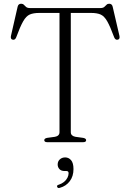

<svg xmlns="http://www.w3.org/2000/svg" viewBox="-20 -742 680 1002"><path d="M136 -700H504Q517.5 -700 524.2 -705.8Q531 -711.5 536 -717Q541 -722.5 549.5 -722.5Q556.5 -722.5 561.2 -719Q566 -715.5 568 -707L603.5 -554Q605 -546 602.8 -541Q600.5 -536 594.5 -535Q588.5 -533.5 583.8 -536.5Q579 -539.5 576 -547Q555 -604 539.5 -631Q524 -658 505.2 -666.2Q486.5 -674.5 455.5 -674.5H349.5V-52Q349.5 -42 356 -36Q362.5 -30 374 -28L414 -22.5Q429.5 -19.5 429.5 -10.5Q429.5 0 414 0H226Q218 0 214.5 -3Q211 -6 211 -10.5Q211 -19.5 226 -22.5L266.5 -28Q278 -30 284.2 -36Q290.5 -42 290.5 -52V-674.5H185Q154 -674.5 135.2 -666.2Q116.5 -658 101 -631Q85.5 -604 64.5 -547Q61.5 -539.5 56.8 -536.5Q52 -533.5 46 -535Q40 -536 37.8 -541Q35.5 -546 37 -554L72 -707Q74 -715.5 78.8 -719Q83.5 -722.5 90.5 -722.5Q99.5 -722.5 104.5 -717Q109.5 -711.5 116.2 -705.8Q123 -700 136 -700ZM317 150.5Q299.5 150.5 290.2 140.5Q281 130.5 281 116.5Q281 100 292.2 89.8Q303.5 79.5 320 79.5Q338.5 79.5 351 94Q363.5 108.5 363.5 140.5Q363.5 178 344.2 203.5Q325 229 293 238Q287 240 283.5 238.8Q280 237.5 278.5 233.5Q276.5 229.5 278.8 226.2Q281 223 286.5 222Q303 216.5 314.5 207Q326 197.5 332 185.5Q338 173.5 338 162Q338 150.5 327 150.5Z"/></svg>

Font: Fraunces ExtraLight
Style: Regular
Weight: 250
Version: Version 1.000;[b76b70a41]